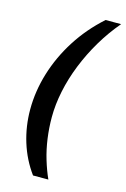

<svg xmlns="http://www.w3.org/2000/svg" viewBox="-133 -797 666 1016"><g transform="rotate(15 199.5 -289.0)"><path d="M156 158Q104 87 77.5 1.5Q51 -84 51 -176Q51 -276 81.5 -376Q112 -476 170.5 -568Q229 -660 314 -736H399Q347 -675 305 -604.5Q263 -534 233 -459Q203 -384 187.5 -309.5Q172 -235 172 -166Q172 -107 180 -49.5Q188 8 204 61Q220 114 240 158Z"/></g></svg>

Font: Archivo ExtraCondensed
Style: Bold Italic
Weight: 700
Width: 2
Italic angle: -10°
Designer: Hector Gatti
Foundry: Omnibus-Type
Version: Version 2.001